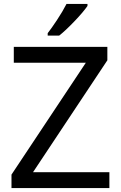

<svg xmlns="http://www.w3.org/2000/svg" viewBox="-20 -951 612 971"><path d="M533.2 0H38.1V-67.9L414.1 -633.8H49.8V-713.9H522.9V-646L147 -80.1H533.2ZM221.2 -783.2Q239.7 -806.6 268.3 -849.9Q296.9 -893.1 316.4 -931.2H422.4V-920.9Q400.9 -889.6 355.5 -842.3Q310.1 -794.9 279.3 -771H221.2Z"/></svg>

Font: NotoSans
Style: Regular
Weight: 400
Designer: Monotype Design team
Foundry: Monotype Imaging Inc.
Version: Version 1.04; ttfautohint (v1.4.1)